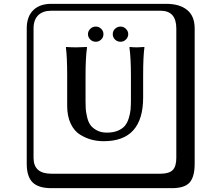

<svg xmlns="http://www.w3.org/2000/svg" viewBox="-20 -774 1140 1006"><path d="M611.8 -634.8Q627.9 -634.8 639.9 -622.8Q651.9 -610.8 651.9 -595Q651.9 -579.1 639.9 -567.1Q627.9 -555.2 611.8 -555.2Q594.7 -555.2 582.8 -566.7Q570.8 -578.1 570.8 -595Q570.8 -611.8 583 -623.3Q595.2 -634.8 611.8 -634.8ZM481.9 -634.8Q498 -634.8 510 -623.3Q522 -611.8 522 -595Q522 -578.1 510 -566.7Q498 -555.2 481.9 -555.2Q464.8 -555.2 452.9 -567.1Q440.9 -579.1 440.9 -595Q440.9 -610.8 452.9 -622.8Q464.8 -634.8 481.9 -634.8ZM666 -376Q666 -468.8 658.2 -525.9L660.2 -527.8Q680.2 -525.9 698.2 -525.9L735.8 -527.8L736.8 -525.9Q730 -479 730 -376V-263.2Q730 -34.2 523.9 -34.2Q490.7 -34.2 460.4 -42Q430.2 -49.8 399.7 -68.4Q369.1 -86.9 350.6 -126Q332 -165 332 -219.2V-376Q332 -476.1 325.2 -525.9L326.2 -527.8Q355 -525.9 379.9 -525.9L435.1 -527.8L436 -525.9Q428.2 -472.7 428.2 -376V-244.1Q428.2 -221.2 429.2 -204.6Q430.2 -188 436 -162.1Q441.9 -136.2 452.9 -120.1Q463.9 -104 486.3 -91.6Q508.8 -79.1 540 -79.1Q573.2 -79.1 597.2 -89.1Q621.1 -99.1 634 -114.5Q647 -129.9 654.5 -154.1Q662.1 -178.2 664.1 -199.7Q666 -221.2 666 -250ZM249 -717.8Q204.1 -717.8 179.9 -693.8Q155.8 -669.9 155.8 -625V53.2Q155.8 136.2 249 136.2H820.8Q865.7 136.2 884.8 117.2Q903.8 98.1 903.8 53.2V-625Q903.8 -717.8 820.8 -717.8ZM1000 84Q1000 152.8 973.4 182.4Q946.8 211.9 880.9 211.9H249Q181.2 211.9 150.6 181.4Q120.1 150.9 120.1 84V-625Q120.1 -687 154.1 -720.5Q188 -753.9 249 -753.9H851.1Q920.9 -753.9 960.4 -721.9Q1000 -689.9 1000 -625Z"/></svg>

Font: Linux Biolinum Keyboard O
Style: Regular
Weight: 700
Designer: Philipp H. Poll
Foundry: Philipp H. Poll
Version: Version 0.6.1